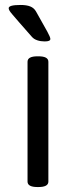

<svg xmlns="http://www.w3.org/2000/svg" viewBox="-20 -752 305 774"><path d="M135 -525Q175 -525 175 -503V-20Q175 2 135 2H131Q91 2 91 -20V-503Q91 -525 131 -525ZM63 -732Q87 -732 102 -726Q117 -720 125 -706Q159 -646 171 -624Q183 -602 183 -595Q183 -590 177.5 -587.5Q172 -585 160 -585Q144 -585 130.5 -589.5Q117 -594 109 -603Q77 -639 58.5 -660.5Q40 -682 30.5 -693Q21 -704 18 -709.5Q15 -715 15 -719Q15 -732 63 -732Z"/></svg>

Font: Asap VF Beta
Style: Regular
Weight: 400
Designer: Pablo Cosgaya
Foundry: Pablo Cosgaya
Version: Version 1.007